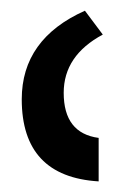

<svg xmlns="http://www.w3.org/2000/svg" viewBox="-20 -780 251 362"><path d="M166 -438Q21 -446.8 21 -592.8Q21 -706.5 140.1 -759.8L173.8 -714.8Q100.1 -675.3 100.1 -605Q100.1 -528.8 166 -520Z"/></svg>

Font: Bainsley
Style: Bold
Weight: 700
Designer: Paul James MIller
Foundry: High-Logic / Made with FontCreator
Version: Version 1.411;March 28, 2021;FontCreator 13.0.0.2683 64-bit